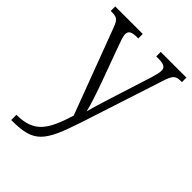

<svg xmlns="http://www.w3.org/2000/svg" viewBox="-227 -632 967 967"><g transform="rotate(45 256.5 -148.5)"><path d="M40 202V239H45C200 239 232 197 297 1L439 -435C458 -496 468 -504 509 -504H513V-536H330V-504H346C387 -504 400 -494 400 -471C400 -457 394 -436 387 -412L318 -195C302 -143 287 -99 278 -60C270 -97 247 -164 225 -225L158 -408C146 -441 140 -459 140 -471C140 -494 152 -504 193 -504H202V-536H6V-504H9C52 -504 60 -497 77 -451L247 1C204 136 169 202 40 202Z"/></g></svg>

Font: Noto Serif Georgian SemiCondensed Light
Style: Regular
Weight: 300
Width: 4
Designer: Monotype Design Team, Akaki Razmadze
Foundry: Google LLC
Version: Version 2.003